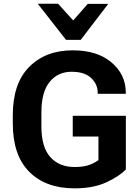

<svg xmlns="http://www.w3.org/2000/svg" viewBox="-20 -995 741 1029"><path d="M48.6 -333.3V-377.7Q48.6 -548.1 136.7 -636.7Q224.9 -725.3 369.4 -725.3Q501 -725.3 577.3 -660.8Q653.6 -596.2 654.3 -499.3V-492.4H503.7V-497.8Q503.7 -543.7 468.5 -577Q433.3 -610.4 363.8 -610.4Q290.5 -610.4 246.2 -556.3Q201.9 -502.2 201.9 -393.3V-317.6Q201.9 -206.3 249.6 -153.1Q297.4 -99.9 379.6 -99.9Q420.9 -99.9 450.3 -108.5Q479.7 -117.2 507.6 -136.7V-263.4H369.9V-374.5H654.5V-86.4Q617.4 -48.8 548.5 -17.2Q479.5 14.4 379.4 14.4Q225.1 14.4 136.8 -74.2Q48.6 -162.8 48.6 -333.3ZM334 -781.2 182.4 -974.9H291.3L372.3 -885.5L450.4 -974.4H560.3L412.6 -781.2Z"/></svg>

Font: RobotoFlex
Style: Regular
Weight: 400
Designer: Berlow after Robertson
Foundry: Google
Version: Version 2.136